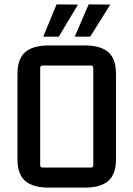

<svg xmlns="http://www.w3.org/2000/svg" viewBox="-20 -851 611 879"><path d="M178 -683 239 -831 337 -830 249 -683ZM322 -683 386 -831 485 -830 393 -683ZM60 -121V-514Q60 -581 95 -612Q130 -643 204 -643H367Q441 -643 476 -612Q511 -581 511 -514V-121Q511 -54 476 -23Q441 8 367 8H204Q130 8 95 -23Q60 -54 60 -121ZM396 -551H175Q164 -551 164 -540V-95Q164 -84 175 -84H396Q407 -84 407 -95V-540Q407 -551 396 -551Z"/></svg>

Font: Gemunu Libre SemiBold
Style: Regular
Weight: 600
Designer: Puspanada Ekanayake, Sola Matas, Pathum Egodawatta, Kosala Senevirathne
Foundry: mooniak
Version: Version 1.100